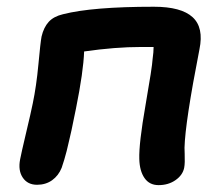

<svg xmlns="http://www.w3.org/2000/svg" viewBox="-20 -534 651 564"><path d="M445.8 9.8Q418.9 9.8 404.5 -11Q390.1 -31.7 389.2 -66.9Q387.7 -112.3 407.5 -225.3Q427.2 -338.4 428.2 -359.9Q431.2 -381.3 431.2 -396H395Q318.4 -396 227.1 -382.8Q225.1 -323.7 203.1 -214.8Q201.7 -208.5 197 -185.3Q192.4 -162.1 190.2 -152.1Q188 -142.1 183.3 -122.1Q178.7 -102.1 175.8 -90.3Q172.9 -78.6 168.7 -64.7Q164.6 -50.8 161.1 -41Q151.9 -18.1 133.1 -4.6Q114.3 8.8 88.9 8.8Q61 8.8 46.9 -12.2Q32.7 -33.2 39.1 -65.9Q42.5 -84 56.6 -143.6Q70.8 -203.1 76.2 -230Q86.9 -281.2 92.8 -344.7Q98.6 -408.2 102.1 -426.8Q108.4 -453.6 123 -469.7Q137.7 -485.8 165 -492.2Q251 -514.2 432.1 -514.2Q512.2 -514.2 545.7 -483.6Q579.1 -453.1 565.9 -389.2Q523.9 -174.8 522 -100.1Q522 -95.7 522.5 -82Q522.9 -68.4 522.7 -58.6Q522.5 -48.8 521 -41Q516.6 -19.5 495.6 -4.9Q474.6 9.8 445.8 9.8Z"/></svg>

Font: Shantell Sans Normal
Style: Italic
Weight: 600
Italic angle: -11.31°
Designer: Stephen Nixon, Anya Danilova, Shantell Martin
Foundry: Arrow Type
Version: Version 1.006;[559af2be0]